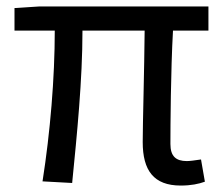

<svg xmlns="http://www.w3.org/2000/svg" viewBox="-20 -563 694 596"><path d="M541 13C573 13 597 8 616 1L604 -68C583 -65 570 -63 560 -63C526 -63 509 -78 509 -116C509 -169 510 -344 517 -468H627V-543H103L25 -538V-468H150C150 -321 136 -153 112 0L204 5C219 -146 236 -315 236 -468H429C428 -348 423 -179 423 -122C423 -34 457 13 541 13Z"/></svg>

Font: Noto Sans CJK SC Regular
Style: Regular
Weight: 400
Designer: Ryoko NISHIZUKA (kana & ideographs); Paul D. Hunt (Latin, Greek & Cyrillic); Wenlong ZHANG (bopomofo); Sandoll Communica
Foundry: Adobe Systems Incorporated
Version: Version 1.004;PS 1.004;hotconv 1.0.82;makeotf.lib2.5.63406